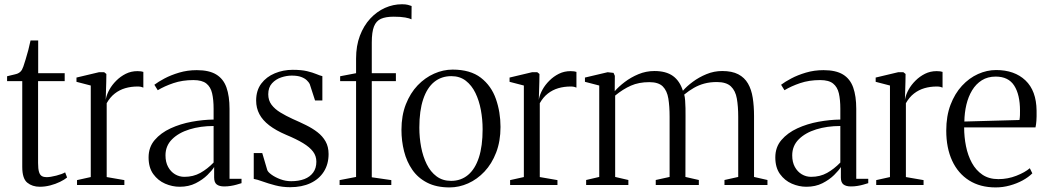

<svg xmlns="http://www.w3.org/2000/svg" viewBox="-20 -848 4792 880"><path d="M162.5 8Q128 8 105 -10.8Q82 -29.5 82 -83V-476H12.5V-498.5Q17.5 -500 27.5 -502.2Q37.5 -504.5 47.8 -507Q58 -509.5 62 -511.5Q69 -515 73.2 -519Q77.5 -523 80.8 -528.8Q84 -534.5 87 -543Q91 -554.5 97.2 -574.8Q103.5 -595 109.8 -618.8Q116 -642.5 120 -662.5H155V-512.5H276.5V-476H154.5V-101Q154.5 -74 158.8 -60Q163 -46 171.8 -41Q180.5 -36 193 -36Q210.5 -36 237.8 -43Q265 -50 278.5 -58L287.5 -34.5Q275.5 -24.5 255 -14.5Q234.5 -4.5 210.2 1.8Q186 8 162.5 8Z M333 0V-22.5L396 -36.5V-456L330.5 -473V-492.5L433.5 -517H457.5L467.5 -509L467 -472.5L464.5 -390L466 -398Q470 -416.5 481.8 -437.8Q493.5 -459 512.8 -478.2Q532 -497.5 556.5 -509.8Q581 -522 610 -522Q620 -522 626.2 -521Q632.5 -520 637 -518.5V-446.5Q633 -448.5 626.5 -450Q620 -451.5 611 -451.5Q580.5 -451.5 554 -443.8Q527.5 -436 506 -419.2Q484.5 -402.5 469 -375V-36.5L550 -22.5V0Z M803.5 8Q769.5 8 736.8 -6.2Q704 -20.5 682.5 -50.2Q661 -80 661 -126.5Q661 -173.5 689 -206.2Q717 -239 762 -259.8Q807 -280.5 859 -290Q911 -299.5 959 -300V-349.5Q959 -391 952.2 -420.2Q945.5 -449.5 925.8 -465.2Q906 -481 866.5 -481Q816 -481 774.8 -467Q733.5 -453 703 -434.5L687.5 -459.5Q705 -473 734.2 -488.5Q763.5 -504 801.2 -515.2Q839 -526.5 882 -526.5Q938.5 -526.5 971.2 -506.5Q1004 -486.5 1018 -447Q1032 -407.5 1032 -349V-28.5H1087V-8.5Q1076 -5 1063.5 -1.5Q1051 2 1037 4.2Q1023 6.5 1007.5 6.5Q985.5 6.5 973.5 -2.5Q961.5 -11.5 961.5 -34.5V-82.5Q952.5 -67.5 930.8 -46Q909 -24.5 877 -8.2Q845 8 803.5 8ZM825 -37.5Q866 -37.5 898.2 -55.5Q930.5 -73.5 959 -103V-270.5Q898.5 -270.5 848.5 -255Q798.5 -239.5 768.5 -209.5Q738.5 -179.5 738.5 -136Q738.5 -105 750.5 -83Q762.5 -61 782.2 -49.2Q802 -37.5 825 -37.5Z M1309.5 10Q1274 10 1241.5 1.5Q1209 -7 1183.8 -16.2Q1158.5 -25.5 1143 -28V-146.5H1182L1205 -68.5Q1208 -59.5 1224.5 -47.5Q1241 -35.5 1265 -26.5Q1289 -17.5 1314.5 -17.5Q1349 -17.5 1374.8 -27.2Q1400.5 -37 1415.2 -57Q1430 -77 1430 -107Q1430 -133 1414.8 -153.2Q1399.5 -173.5 1369 -192Q1338.5 -210.5 1291.5 -230Q1244.5 -250 1214 -273.5Q1183.5 -297 1168.8 -325Q1154 -353 1154 -387Q1154 -433.5 1177.5 -464.8Q1201 -496 1239.5 -512Q1278 -528 1321.5 -528Q1361.5 -528 1387.5 -521.8Q1413.5 -515.5 1430 -508.5Q1446.5 -501.5 1457.5 -499V-387.5H1424L1399.5 -463Q1395.5 -471 1386.2 -480Q1377 -489 1360.5 -495.2Q1344 -501.5 1317 -501.5Q1293.5 -501.5 1268.8 -493.2Q1244 -485 1226.8 -466.2Q1209.5 -447.5 1209.5 -416Q1209.5 -388 1224.5 -368Q1239.5 -348 1265 -332.5Q1290.5 -317 1321 -303Q1353 -289 1382.5 -274.5Q1412 -260 1435.2 -242Q1458.5 -224 1472.2 -199.8Q1486 -175.5 1486 -142Q1486 -95.5 1464.2 -61.2Q1442.5 -27 1403 -8.5Q1363.5 10 1309.5 10Z M1536.5 0V-22.5L1612 -37V-476H1539V-498.5L1612 -512.5V-579.5Q1612 -638 1629.5 -684.2Q1647 -730.5 1677 -762.8Q1707 -795 1744.5 -811.8Q1782 -828.5 1822.5 -828.5Q1839 -828.5 1849.5 -825.8Q1860 -823 1866.5 -820.5L1866 -759.5Q1857.5 -764 1837.2 -767.8Q1817 -771.5 1784.5 -771.5Q1748 -771.5 1726 -761.8Q1704 -752 1694 -726.5Q1684 -701 1684 -653V-512.5H1794.5V-476H1684V-35.5L1773.5 -22.5V0Z M1820 -253Q1820 -318.5 1840.2 -370Q1860.5 -421.5 1894.2 -456.8Q1928 -492 1969.8 -510.5Q2011.5 -529 2054.5 -529Q2135.5 -529 2183.8 -491.8Q2232 -454.5 2253 -394.2Q2274 -334 2274 -266Q2274 -200.5 2254 -148.8Q2234 -97 2200.5 -61.5Q2167 -26 2125.5 -7.5Q2084 11 2040.5 11Q1980 11 1937.8 -10.8Q1895.5 -32.5 1869.8 -69.8Q1844 -107 1832 -154.5Q1820 -202 1820 -253ZM2047.5 -19Q2092.5 -19 2125 -46Q2157.5 -73 2174.8 -125.8Q2192 -178.5 2192 -256Q2192 -300.5 2184 -343.8Q2176 -387 2159 -422Q2142 -457 2114.8 -478Q2087.5 -499 2048.5 -499Q2003 -499 1970.2 -472.5Q1937.5 -446 1919.8 -393.5Q1902 -341 1902 -263Q1902 -217.5 1910.2 -174Q1918.5 -130.5 1935.8 -95.5Q1953 -60.5 1980.8 -39.8Q2008.5 -19 2047.5 -19Z M2318 0V-22.5L2381 -36.5V-456L2315.5 -473V-492.5L2418.5 -517H2442.5L2452.5 -509L2452 -472.5L2449.5 -390L2451 -398Q2455 -416.5 2466.8 -437.8Q2478.5 -459 2497.8 -478.2Q2517 -497.5 2541.5 -509.8Q2566 -522 2595 -522Q2605 -522 2611.2 -521Q2617.5 -520 2622 -518.5V-446.5Q2618 -448.5 2611.5 -450Q2605 -451.5 2596 -451.5Q2565.5 -451.5 2539 -443.8Q2512.5 -436 2491 -419.2Q2469.5 -402.5 2454 -375V-36.5L2535 -22.5V0Z M2666.5 0V-23L2726.5 -37V-456L2661 -473V-492.5L2765 -517L2792 -514L2798 -500.5L2797.5 -430Q2815.5 -451 2843.5 -472.2Q2871.5 -493.5 2906.2 -508Q2941 -522.5 2979.5 -522.5Q3032.5 -522.5 3064 -500Q3095.5 -477.5 3110 -432Q3127.5 -452.5 3155.5 -473.2Q3183.5 -494 3218 -508.2Q3252.5 -522.5 3290 -522.5Q3335 -522.5 3363.8 -507.5Q3392.5 -492.5 3408.2 -465.2Q3424 -438 3430 -400Q3436 -362 3436 -316V-37L3497.5 -23V0H3300.5V-23L3363.5 -37V-312.5Q3363.5 -360.5 3357.2 -396.2Q3351 -432 3330 -452Q3309 -472 3265.5 -472Q3234 -472 3208.2 -465Q3182.5 -458 3160.2 -445.2Q3138 -432.5 3116 -414.5Q3119 -404 3120.2 -387.5Q3121.5 -371 3121.8 -352.2Q3122 -333.5 3122 -315.5L3121.5 -37L3183 -23V0H2985.5V-23L3049 -37V-313Q3049 -361 3043.2 -396.5Q3037.5 -432 3017.8 -451.8Q2998 -471.5 2956 -471.5Q2908 -471.5 2871.8 -455.5Q2835.5 -439.5 2799.5 -410V-37L2860 -23V0Z M3676 8Q3642 8 3609.2 -6.2Q3576.5 -20.5 3555 -50.2Q3533.5 -80 3533.5 -126.5Q3533.5 -173.5 3561.5 -206.2Q3589.5 -239 3634.5 -259.8Q3679.5 -280.5 3731.5 -290Q3783.5 -299.5 3831.5 -300V-349.5Q3831.5 -391 3824.8 -420.2Q3818 -449.5 3798.2 -465.2Q3778.5 -481 3739 -481Q3688.5 -481 3647.2 -467Q3606 -453 3575.5 -434.5L3560 -459.5Q3577.5 -473 3606.8 -488.5Q3636 -504 3673.8 -515.2Q3711.5 -526.5 3754.5 -526.5Q3811 -526.5 3843.8 -506.5Q3876.5 -486.5 3890.5 -447Q3904.5 -407.5 3904.5 -349V-28.5H3959.5V-8.5Q3948.5 -5 3936 -1.5Q3923.5 2 3909.5 4.2Q3895.5 6.5 3880 6.5Q3858 6.5 3846 -2.5Q3834 -11.5 3834 -34.5V-82.5Q3825 -67.5 3803.2 -46Q3781.5 -24.5 3749.5 -8.2Q3717.5 8 3676 8ZM3697.5 -37.5Q3738.5 -37.5 3770.8 -55.5Q3803 -73.5 3831.5 -103V-270.5Q3771 -270.5 3721 -255Q3671 -239.5 3641 -209.5Q3611 -179.5 3611 -136Q3611 -105 3623 -83Q3635 -61 3654.8 -49.2Q3674.5 -37.5 3697.5 -37.5Z M3996 0V-22.5L4059 -36.5V-456L3993.5 -473V-492.5L4096.5 -517H4120.5L4130.5 -509L4130 -472.5L4127.5 -390L4129 -398Q4133 -416.5 4144.8 -437.8Q4156.5 -459 4175.8 -478.2Q4195 -497.5 4219.5 -509.8Q4244 -522 4273 -522Q4283 -522 4289.2 -521Q4295.5 -520 4300 -518.5V-446.5Q4296 -448.5 4289.5 -450Q4283 -451.5 4274 -451.5Q4243.5 -451.5 4217 -443.8Q4190.5 -436 4169 -419.2Q4147.5 -402.5 4132 -375V-36.5L4213 -22.5V0Z M4543.5 11Q4472.5 11 4421.8 -21Q4371 -53 4344 -111.5Q4317 -170 4317 -249.5Q4317 -316 4336.5 -367.5Q4356 -419 4389 -454.8Q4422 -490.5 4462.8 -508.8Q4503.5 -527 4545.5 -527Q4630 -527 4680 -479.5Q4730 -432 4731 -341Q4731.5 -312 4730.2 -294.8Q4729 -277.5 4726 -264H4399Q4399 -220 4407.5 -177.8Q4416 -135.5 4434.5 -101.5Q4453 -67.5 4483 -47.2Q4513 -27 4556 -27Q4599 -27 4638.5 -42.5Q4678 -58 4700 -77L4711.5 -53.5Q4693.5 -35.5 4666.8 -21Q4640 -6.5 4608.2 2.2Q4576.5 11 4543.5 11ZM4400 -291 4652.5 -298Q4654.5 -309 4654.8 -320Q4655 -331 4655 -341Q4655 -414 4628.5 -455.5Q4602 -497 4543.5 -497Q4507 -497 4480 -480Q4453 -463 4435.5 -434Q4418 -405 4409.2 -368Q4400.5 -331 4400 -291Z"/></svg>

Font: Merriweather 120pt Light
Style: Regular
Weight: 300
Version: Version 2.100